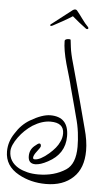

<svg xmlns="http://www.w3.org/2000/svg" viewBox="-191 -484 498 912"><g transform="rotate(5 57.5 -28.0)"><path d="M63 391Q-9 391 -67 359Q-134 322 -134 253Q-134 206 -106 165Q-79 121 -38 97Q18 64 57 64Q144 64 144 157Q144 241 64 283Q29 302 5 302Q-29 302 -29 266Q-29 236 -7 217Q10 202 16 202Q24 202 24 214Q24 220 8 240Q-8 260 -8 272Q-8 279 1 279Q26 279 66 245Q102 214 114 186Q124 167 124 145Q124 94 60 94Q20 94 -24 121Q-62 146 -89 183Q-118 223 -118 251Q-118 301 -70 328Q-51 338 -28 343.5Q-5 349 23 349Q99 349 154 313Q198 284 198 202Q198 170 193.5 134Q189 98 178 60Q175 49 166 14Q157 -21 141 -79Q137 -97 129 -124Q121 -151 111 -186Q93 -252 93 -293Q93 -304 114 -304Q120 -304 121 -301Q123 -285 125 -267.5Q127 -250 131 -233Q134 -218 144 -183.5Q154 -149 168 -96Q176 -68 190 -15.5Q204 37 224 113Q240 170 240 217Q240 301 193 345Q145 391 63 391ZM22 -359Q18 -359 18 -363Q20 -368 25 -370L119 -443Q125 -447 130 -447Q133 -447 135 -446Q137 -445 139 -443Q153 -426 168 -405Q183 -384 197 -370Q200 -367 200 -364Q200 -359 194 -359Q190 -359 187 -362Q173 -372 155 -386.5Q137 -401 122 -414Q102 -401 76 -386.5Q50 -372 31 -362Q25 -359 22 -359Z"/></g></svg>

Font: Ole
Style: Regular
Weight: 400
Designer: Robert E. Leuschke
Foundry: Robert E. Leuschke
Version: Version 1.010; ttfautohint (v1.8.3)